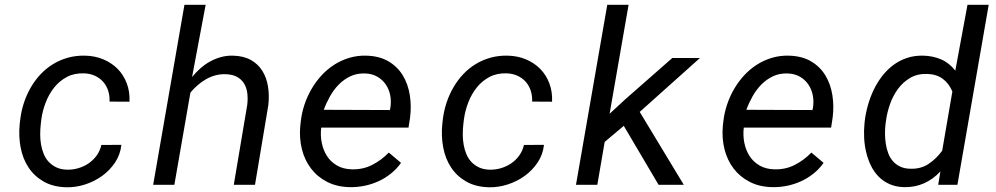

<svg xmlns="http://www.w3.org/2000/svg" viewBox="-20 -770 4148 800"><path d="M260.3 -63Q284.2 -62.5 307.6 -69.6Q331.1 -76.7 350.3 -90.1Q369.6 -103.5 383.3 -122.8Q397 -142.1 402.3 -166L485.8 -166.5Q481.4 -126 459.5 -93Q437.5 -60.1 405.3 -36.9Q373 -13.7 334 -1.2Q294.9 11.2 256.3 10.3Q200.7 8.8 161.6 -13.7Q122.6 -36.1 98.6 -72.5Q74.7 -108.9 65.9 -155.8Q57.1 -202.6 62 -252.4L64.5 -273.4Q68.8 -309.1 80.1 -342.8Q91.3 -376.5 108.6 -406.2Q126 -436 149.2 -460.7Q172.4 -485.4 201.2 -502.9Q230 -520.5 263.7 -529.8Q297.4 -539.1 335.4 -538.1Q376.5 -537.1 411.1 -522.5Q445.8 -507.8 470.5 -482.7Q495.1 -457.5 508.3 -422.6Q521.5 -387.7 519.5 -346.2L436.5 -346.7Q437.5 -371.1 430.7 -392.1Q423.8 -413.1 409.9 -429Q396 -444.8 376 -454.1Q356 -463.4 330.6 -464.4Q290 -465.8 259 -449.5Q228 -433.1 206.1 -405.8Q184.1 -378.4 170.7 -343.8Q157.2 -309.1 152.3 -273.4L149.9 -252.9Q147.5 -231.9 147.5 -210Q147.5 -188 151.1 -167.2Q154.8 -146.5 162.6 -127.7Q170.4 -108.9 183.6 -95Q196.8 -81.1 215.6 -72.3Q234.4 -63.5 260.3 -63Z M780.3 -449.2Q796.4 -468.8 815.2 -485.4Q834 -502 855.2 -513.7Q876.5 -525.4 900.1 -532Q923.8 -538.6 950.2 -538.1Q995.1 -537.1 1025.4 -520Q1055.7 -502.9 1073.2 -474.6Q1090.8 -446.3 1096.7 -409.4Q1102.5 -372.6 1098.1 -332.5L1042.5 0H954.1L1010.3 -334Q1013.2 -359.9 1010.3 -382.6Q1007.3 -405.3 996.6 -422.6Q985.8 -439.9 967 -450Q948.2 -460 919.4 -460.9Q897 -461.4 876.7 -455.8Q856.4 -450.2 838.1 -439.7Q819.8 -429.2 803.5 -415Q787.1 -400.9 773.4 -384.3L706.5 0H618.2L748.5 -750H836.9Z M1437.5 9.8Q1383.8 8.8 1343 -12.2Q1302.2 -33.2 1275.9 -67.9Q1249.5 -102.5 1238 -147.9Q1226.6 -193.4 1231 -244.1L1233.4 -265.1Q1237.3 -299.8 1248.5 -333.7Q1259.8 -367.7 1277.6 -398.4Q1295.4 -429.2 1319.1 -455.1Q1342.8 -481 1371.8 -499.8Q1400.9 -518.6 1434.8 -528.8Q1468.8 -539.1 1506.3 -538.1Q1561 -536.6 1598.6 -514.4Q1636.2 -492.2 1658.2 -456.1Q1680.2 -419.9 1687.5 -373.8Q1694.8 -327.6 1688.5 -278.8L1682.1 -238.3H1318.4Q1314.5 -206.1 1320.6 -175.3Q1326.7 -144.5 1342.3 -120.1Q1357.9 -95.7 1383.8 -80.6Q1409.7 -65.4 1445.3 -64.5Q1491.2 -63 1530 -82.5Q1568.8 -102.1 1600.1 -134.3L1650.9 -91.3Q1632.8 -65.9 1608.6 -46.6Q1584.5 -27.3 1556.6 -14.6Q1528.8 -2 1498.5 4.2Q1468.3 10.3 1437.5 9.8ZM1502 -463.9Q1467.8 -465.3 1440.4 -452.4Q1413.1 -439.5 1391.8 -418Q1370.6 -396.5 1355 -368.7Q1339.4 -340.8 1329.1 -312.5L1604.5 -311.5L1606.4 -320.3Q1610.8 -347.2 1606 -372.6Q1601.1 -397.9 1587.4 -418Q1573.7 -438 1552.2 -450.4Q1530.8 -462.9 1502 -463.9Z M2021 -63Q2044.9 -62.5 2068.4 -69.6Q2091.8 -76.7 2111.1 -90.1Q2130.4 -103.5 2144 -122.8Q2157.7 -142.1 2163.1 -166L2246.6 -166.5Q2242.2 -126 2220.2 -93Q2198.2 -60.1 2166 -36.9Q2133.8 -13.7 2094.7 -1.2Q2055.7 11.2 2017.1 10.3Q1961.4 8.8 1922.4 -13.7Q1883.3 -36.1 1859.4 -72.5Q1835.4 -108.9 1826.7 -155.8Q1817.9 -202.6 1822.8 -252.4L1825.2 -273.4Q1829.6 -309.1 1840.8 -342.8Q1852.1 -376.5 1869.4 -406.2Q1886.7 -436 1909.9 -460.7Q1933.1 -485.4 1961.9 -502.9Q1990.7 -520.5 2024.4 -529.8Q2058.1 -539.1 2096.2 -538.1Q2137.2 -537.1 2171.9 -522.5Q2206.5 -507.8 2231.2 -482.7Q2255.9 -457.5 2269 -422.6Q2282.2 -387.7 2280.3 -346.2L2197.3 -346.7Q2198.2 -371.1 2191.4 -392.1Q2184.6 -413.1 2170.7 -429Q2156.7 -444.8 2136.7 -454.1Q2116.7 -463.4 2091.3 -464.4Q2050.8 -465.8 2019.8 -449.5Q1988.8 -433.1 1966.8 -405.8Q1944.8 -378.4 1931.4 -343.8Q1918 -309.1 1913.1 -273.4L1910.6 -252.9Q1908.2 -231.9 1908.2 -210Q1908.2 -188 1911.9 -167.2Q1915.5 -146.5 1923.3 -127.7Q1931.2 -108.9 1944.3 -95Q1957.5 -81.1 1976.3 -72.3Q1995.1 -63.5 2021 -63Z M2579.1 -245.6 2499.5 -178.7 2468.8 0H2379.9L2510.3 -750H2599.1L2520 -295.9L2585 -356L2781.2 -528.3H2896.5L2645.5 -303.7L2829.1 0H2724.1Z M3198.2 9.8Q3144.5 8.8 3103.8 -12.2Q3063 -33.2 3036.6 -67.9Q3010.3 -102.5 2998.8 -147.9Q2987.3 -193.4 2991.7 -244.1L2994.1 -265.1Q2998 -299.8 3009.3 -333.7Q3020.5 -367.7 3038.3 -398.4Q3056.2 -429.2 3079.8 -455.1Q3103.5 -481 3132.6 -499.8Q3161.6 -518.6 3195.6 -528.8Q3229.5 -539.1 3267.1 -538.1Q3321.8 -536.6 3359.4 -514.4Q3397 -492.2 3418.9 -456.1Q3440.9 -419.9 3448.2 -373.8Q3455.6 -327.6 3449.2 -278.8L3442.9 -238.3H3079.1Q3075.2 -206.1 3081.3 -175.3Q3087.4 -144.5 3103 -120.1Q3118.7 -95.7 3144.5 -80.6Q3170.4 -65.4 3206.1 -64.5Q3252 -63 3290.8 -82.5Q3329.6 -102.1 3360.8 -134.3L3411.6 -91.3Q3393.6 -65.9 3369.4 -46.6Q3345.2 -27.3 3317.4 -14.6Q3289.6 -2 3259.3 4.2Q3229 10.3 3198.2 9.8ZM3262.7 -463.9Q3228.5 -465.3 3201.2 -452.4Q3173.8 -439.5 3152.6 -418Q3131.3 -396.5 3115.7 -368.7Q3100.1 -340.8 3089.8 -312.5L3365.2 -311.5L3367.2 -320.3Q3371.6 -347.2 3366.7 -372.6Q3361.8 -397.9 3348.1 -418Q3334.5 -438 3313 -450.4Q3291.5 -462.9 3262.7 -463.9Z M3583 -265.1Q3586.9 -297.9 3596.2 -331.1Q3605.5 -364.3 3620.1 -395Q3634.8 -425.8 3655 -452.1Q3675.3 -478.5 3700.9 -498Q3726.6 -517.6 3758.3 -528.3Q3790 -539.1 3827.6 -538.1Q3867.2 -537.1 3901.4 -522.5Q3935.5 -507.8 3960.4 -475.6L4011.2 -750H4099.6L3969.2 0H3889.2L3898.4 -55.7Q3867.7 -22.9 3829.8 -6.1Q3792 10.7 3746.6 9.8Q3712.4 8.8 3685.8 -3.2Q3659.2 -15.1 3639.9 -35.2Q3620.6 -55.2 3608.2 -81.3Q3595.7 -107.4 3588.9 -136.5Q3582 -165.5 3580.6 -195.8Q3579.1 -226.1 3582 -254.9ZM3669.9 -254.9Q3667.5 -235.4 3667.5 -213.9Q3667.5 -192.4 3670.7 -171.6Q3673.8 -150.9 3680.7 -132.3Q3687.5 -113.8 3699.7 -99.4Q3711.9 -85 3730 -76.2Q3748 -67.4 3772.9 -66.9Q3816.4 -65.4 3848.9 -86.9Q3881.3 -108.4 3905.8 -142.1L3948.2 -388.7Q3934.1 -422.4 3908 -441.7Q3881.8 -460.9 3844.2 -461.9Q3803.2 -463.4 3772.9 -445.8Q3742.7 -428.2 3721.7 -399.7Q3700.7 -371.1 3688.2 -335.7Q3675.8 -300.3 3671.4 -265.1Z"/></svg>

Font: Roboto Mono
Style: Italic
Weight: 400
Designer: Google
Version: Version 2.000985; 2015; ttfautohint (v1.3)